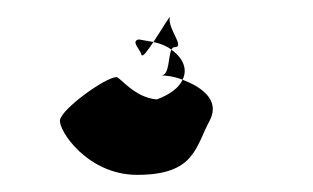

<svg xmlns="http://www.w3.org/2000/svg" viewBox="-20 -32 365 224"><path d="M50 108C48 120 82 172 140 172C208 172 208 139 225 108C237 84 214 69 193 61C189 70 179 78 163 84C137 82 120 58 116 58C103 58 52 95 50 108ZM142 14C132 16 144 26 145 32C147 35 152 27 159 17C154 16 148 15 142 14ZM159 17C168 19 175 22 180 26C181 24 182 23 184 23C196 23 176 2 178 -11C180 -17 169 2 159 17ZM168 56C173 56 183 57 193 61C199 49 194 36 180 26C176 34 178 56 168 56Z"/></svg>

Font: Ampere
Style: SCUltExtIta
Weight: 400
Version: Version 1